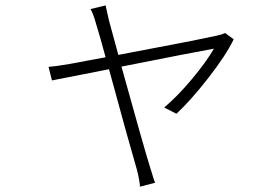

<svg xmlns="http://www.w3.org/2000/svg" viewBox="-20 -618 1040 720"><path d="M824.2 -494.1 856.4 -470.7Q827.1 -410.2 761.2 -325.7Q695.3 -241.2 641.6 -191.4L595.7 -214.8Q645.5 -256.8 699.2 -320.8Q752.9 -384.8 782.2 -435.5Q695.3 -419.9 435.5 -368.2Q519.5 -65.4 542 6.8Q544.9 14.6 551.3 36.6Q557.6 58.6 561.5 67.4L504.9 82Q503.9 59.6 493.2 17.6Q466.8 -71.3 388.7 -358.4L174.8 -316.4L162.1 -367.2Q188.5 -369.1 239.3 -377.9Q246.1 -378.9 264.2 -382.3Q282.2 -385.7 315.4 -392.1Q348.6 -398.4 376 -403.3Q353.5 -486.3 339.8 -530.3Q329.1 -568.4 319.3 -584L376 -597.7Q377 -592.8 381.3 -574.2Q385.7 -555.7 388.7 -541Q401.4 -494.1 423.8 -412.1Q719.7 -467.8 793 -484.4Q809.6 -487.3 824.2 -494.1Z"/></svg>

Font: Gen Shin Gothic Monospace Light
Style: Regular
Weight: 300
Designer: [Source Han Sans]
Ryoko NISHIZUKA  (kana & ideographs); Paul D. Hunt (Latin, Greek & Cyrillic); Wenlong ZHANG  (bopomofo
Version: Version 1.002.20150607